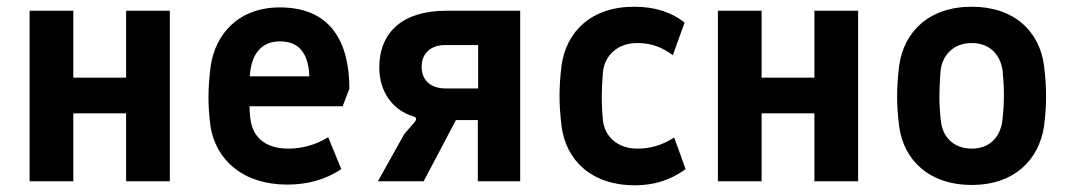

<svg xmlns="http://www.w3.org/2000/svg" viewBox="-20 -539 3180 571"><path d="M68 0H198V-202H355V0H485V-507H355V-308H198V-507H68Z M834 10C893 10 947 -4 995 -36L956 -131C922 -109 878 -97 838 -97C776 -97 730 -125 724 -191C723 -202 722 -213 722 -223H999L1019 -275C1019 -415 963 -517 812 -517C692 -517 619 -440 606 -338C602 -305 600 -277 600 -249C600 -221 602 -195 606 -163C622 -64 702 10 834 10ZM723 -312V-314C727 -374 754 -416 813 -416C880 -416 898 -365 900 -312Z M1104 0H1240L1336 -182H1401V0H1527V-507H1306C1180 -507 1108 -445 1108 -338C1108 -268 1146 -212 1209 -193C1218 -191 1220 -185 1214 -177L1182 -140ZM1305 -276C1260 -276 1234 -301 1234 -340C1234 -380 1260 -405 1305 -405H1402V-276Z M1868 12C1923 12 1972 -2 2019 -36L1985 -130C1947 -106 1913 -97 1875 -97C1815 -97 1777 -135 1773 -183C1768 -234 1769 -273 1773 -323C1777 -372 1815 -411 1875 -411C1919 -411 1949 -398 1981 -375L2016 -472C1978 -502 1929 -519 1866 -519C1738 -519 1664 -445 1650 -344C1646 -311 1644 -282 1644 -254C1644 -226 1646 -197 1650 -164C1663 -63 1738 12 1868 12Z M2115 0H2245V-202H2402V0H2532V-507H2402V-308H2245V-507H2115Z M2870 11C2997 11 3070 -64 3085 -164C3089 -196 3091 -224 3091 -252C3091 -281 3089 -310 3085 -343C3072 -445 2997 -519 2870 -519C2742 -519 2668 -444 2654 -343C2650 -310 2648 -281 2648 -252C2648 -224 2650 -196 2654 -164C2667 -64 2742 11 2870 11ZM2870 -97C2813 -97 2782 -135 2778 -181C2772 -233 2773 -273 2777 -326C2781 -372 2813 -411 2870 -411C2927 -411 2957 -372 2962 -326C2967 -272 2967 -233 2961 -181C2956 -136 2927 -97 2870 -97Z"/></svg>

Font: Finlandica SemiBold
Style: Regular
Weight: 600
Designer: Niklas Ekholm, Juho Hiilivirta, Jaakko Suomalainen
Foundry: Helsinki Type Studio
Version: Version 2.000;Glyphs 3.2 (3202)